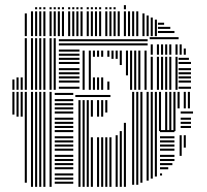

<svg xmlns="http://www.w3.org/2000/svg" viewBox="-20 -724 804 744"><path d="M36 -280H28V-368H36ZM52 -272H44V-368H52ZM68 -272H60V-368H68ZM84 -16H76V-368H84ZM108 0H100V-368H108ZM124 0H116V-368H124ZM140 0H132V-368H140ZM156 0H148V-368H156ZM180 0H172V-368H180ZM264 -12H192V-20H264ZM264 -28H192V-36H264ZM264 -44H192V-52H264ZM264 -68H192V-76H264ZM264 -84H192V-92H264ZM264 -100H192V-108H264ZM264 -116H192V-124H264ZM264 -140H192V-148H264ZM264 -156H192V-164H264ZM264 -172H192V-180H264ZM264 -188H192V-196H264ZM264 -212H192V-220H264ZM264 -228H192V-236H264ZM264 -244H192V-252H264ZM264 -260H192V-268H264ZM264 -284H192V-292H264ZM264 -300H192V-308H264ZM264 -316H192V-324H264ZM264 -332H192V-340H264ZM264 -356H192V-364H264ZM292 0H284V-336H292ZM308 0H300V-336H308ZM324 0H316V-336H324ZM340 0H332V-192H340ZM340 -272H332V-336H340ZM364 0H356V-192H364ZM364 -272H356V-336H364ZM380 0H372V-192H380ZM380 -272H372V-336H380ZM396 0H388V-192H396ZM396 -288H388V-336H396ZM412 0H404V-192H412ZM436 0H428V-200H436ZM452 0H444V-216H452ZM468 0H460V-248H468ZM408 -348H272V-356H408ZM500 -8H492V-216H500ZM516 -8H508V-216H516ZM532 -16H524V-216H532ZM556 -24H548V-216H556ZM572 -32H564V-216H572ZM588 -40H580V-216H588ZM608 -44H600V-52H608ZM632 -68H600V-76H632ZM648 -84H600V-92H648ZM656 -100H600V-108H656ZM656 -116H600V-124H656ZM656 -140H600V-148H656ZM656 -156H600V-164H656ZM656 -172H600V-180H656ZM656 -188H600V-196H656ZM656 -212H600V-220H656ZM684 -120H676V-200H684ZM700 -152H692V-200H700ZM500 -216H492V-304H500ZM516 -216H508V-304H516ZM532 -216H524V-304H532ZM556 -216H548V-304H556ZM572 -216H564V-304H572ZM588 -216H580V-304H588ZM604 -216H596V-304H604ZM628 -216H620V-304H628ZM644 -216H636V-304H644ZM660 -216H652V-304H660ZM720 -228H680V-236H720ZM720 -244H680V-252H720ZM720 -260H680V-268H720ZM728 -284H680V-292H728ZM500 -304H492V-368H500ZM516 -304H508V-368H516ZM532 -304H524V-368H532ZM556 -304H548V-368H556ZM572 -304H564V-368H572ZM588 -304H580V-368H588ZM604 -304H596V-368H604ZM628 -304H620V-368H628ZM644 -304H636V-368H644ZM660 -304H652V-368H660ZM676 -304H668V-368H676ZM700 -304H692V-368H700ZM716 -304H708V-368H716ZM36 -376H28V-416H36ZM52 -376H44V-424H52ZM68 -376H60V-424H68ZM84 -376H76V-576H84ZM108 -376H100V-576H108ZM124 -376H116V-576H124ZM140 -376H132V-576H140ZM156 -376H148V-576H156ZM180 -376H172V-576H180ZM196 -376H188V-576H196ZM288 -380H208V-388H288ZM288 -404H208V-412H288ZM288 -420H208V-428H288ZM288 -436H208V-444H288ZM288 -452H208V-460H288ZM288 -476H208V-484H288ZM288 -492H208V-500H288ZM288 -508H208V-516H288ZM288 -524H208V-532H288ZM288 -548H208V-556H288ZM288 -564H208V-572H288ZM308 -376H300V-528H308ZM332 -376H324V-528H332ZM348 -376H340V-424H348ZM348 -504H340V-528H348ZM364 -376H356V-424H364ZM364 -504H356V-528H364ZM380 -376H372V-424H380ZM380 -504H372V-528H380ZM404 -376H396V-408H404ZM404 -504H396V-528H404ZM420 -496H412V-528H420ZM436 -496H428V-528H436ZM452 -472H444V-528H452ZM476 -432H468V-528H476ZM492 -376H484V-528H492ZM508 -376H500V-528H508ZM524 -376H516V-528H524ZM548 -376H540V-528H548ZM552 -548H288V-556H552ZM552 -564H288V-572H552ZM572 -376H564V-504H572ZM596 -376H588V-504H596ZM612 -376H604V-504H612ZM628 -376H620V-504H628ZM644 -376H636V-504H644ZM668 -376H660V-504H668ZM720 -380H672V-388H720ZM720 -404H672V-412H720ZM720 -420H672V-428H720ZM720 -436H672V-444H720ZM720 -452H672V-460H720ZM720 -476H672V-484H720ZM712 -492H672V-500H712ZM572 -512H564V-552H572ZM596 -512H588V-552H596ZM612 -512H604V-552H612ZM628 -512H620V-552H628ZM644 -512H636V-552H644ZM668 -512H660V-552H668ZM684 -512H676V-552H684ZM700 -512H692V-536H700ZM672 -572H560V-580H672ZM84 -584H76V-656H84ZM108 -584H100V-656H108ZM124 -584H116V-656H124ZM140 -584H132V-656H140ZM156 -584H148V-656H156ZM180 -584H172V-656H180ZM196 -584H188V-656H196ZM212 -584H204V-656H212ZM228 -584H220V-656H228ZM252 -584H244V-656H252ZM268 -584H260V-656H268ZM284 -584H276V-656H284ZM300 -584H292V-656H300ZM324 -584H316V-656H324ZM340 -584H332V-656H340ZM356 -584H348V-656H356ZM372 -584H364V-656H372ZM396 -584H388V-656H396ZM412 -584H404V-656H412ZM428 -584H420V-656H428ZM444 -584H436V-656H444ZM468 -584H460V-656H468ZM484 -584H476V-656H484ZM500 -584H492V-656H500ZM516 -584H508V-656H516ZM540 -584H532V-656H540ZM556 -584H548V-656H556ZM572 -584H564V-656H572ZM588 -584H580V-648H588ZM656 -596H592V-604H656ZM640 -612H592V-620H640ZM616 -628H592V-636H616ZM84 -656H76V-672H84ZM108 -656H100V-680H108ZM124 -656H116V-680H124ZM140 -656H132V-680H140ZM156 -656H148V-680H156ZM180 -656H172V-680H180ZM196 -656H188V-680H196ZM212 -656H204V-680H212ZM228 -656H220V-680H228ZM252 -656H244V-680H252ZM268 -656H260V-680H268ZM284 -656H276V-680H284ZM300 -656H292V-680H300ZM324 -656H316V-680H324ZM340 -656H332V-680H340ZM356 -656H348V-680H356ZM372 -656H364V-680H372ZM396 -656H388V-680H396ZM412 -656H404V-680H412ZM428 -656H420V-680H428ZM444 -656H436V-680H444ZM468 -656H460V-680H468ZM484 -656H476V-680H484ZM500 -656H492V-680H500ZM516 -656H508V-680H516ZM540 -656H532V-672H540ZM556 -656H548V-664H556ZM124 -688H116V-696H124ZM140 -688H132V-696H140ZM156 -688H148V-696H156ZM180 -688H172V-696H180ZM196 -688H188V-696H196ZM212 -688H204V-696H212ZM228 -688H220V-696H228ZM252 -688H244V-696H252ZM268 -688H260V-696H268ZM284 -688H276V-696H284ZM300 -688H292V-696H300ZM324 -688H316V-696H324ZM340 -688H332V-696H340ZM356 -688H348V-696H356ZM372 -688H364V-696H372ZM396 -688H388V-696H396ZM412 -688H404V-696H412ZM428 -688H420V-696H428ZM468 -688H460V-704H468Z"/></svg>

Font: Rubik Lines
Style: Regular
Weight: 400
Designer: Hubert and Fischer, NaN
Foundry: Hubert and Fischer, NaN
Version: Version 2.201